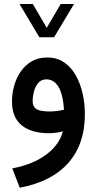

<svg xmlns="http://www.w3.org/2000/svg" viewBox="-20 -646 470 931"><path d="M170.9 -465.3 74.7 -626.5H139.2L206.5 -511.2L274.4 -626.5H338.9L242.2 -465.3ZM284.7 -9.3Q270 -4.9 251.2 -2.4Q232.4 0 218.8 0Q132.3 0 85.2 -38.3Q38.1 -76.7 38.1 -154.3Q38.1 -191.4 48.3 -229Q58.6 -266.6 79.6 -297.9Q100.6 -329.1 132.8 -348.1Q165 -367.2 209 -367.2Q256.3 -367.2 291 -343.5Q325.7 -319.8 347.9 -280Q370.1 -240.2 380.9 -191.2Q391.6 -142.1 391.6 -90.8Q391.6 52.2 311.5 143.6Q231.4 234.9 75.7 264.2L39.6 170.4Q140.6 151.4 204.3 103.5Q268.1 55.7 284.7 -9.3ZM290.5 -114.3Q284.7 -191.4 262.7 -226.3Q240.7 -261.2 205.1 -261.2Q179.7 -261.2 165 -243.4Q150.4 -225.6 144.3 -201.2Q138.2 -176.8 138.2 -156.7Q138.2 -128.9 156.5 -117.2Q174.8 -105.5 221.2 -105.5Q237.8 -105.5 255.6 -107.7Q273.4 -109.9 290.5 -114.3Z"/></svg>

Font: Vazir Medium FD
Style: Medium-FD
Weight: 500
Designer: Saber Rastikerdar
Foundry: Saber Rastikerdar
Version: Version 30.0.0